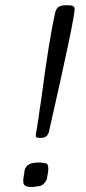

<svg xmlns="http://www.w3.org/2000/svg" viewBox="-20 -726 333 741"><path d="M230 -705.6H245.6Q268.1 -705.6 268.1 -690.9Q268.1 -653.8 168.9 -217.8Q163.6 -193.8 137.2 -193.8H132.3Q118.2 -193.8 118.2 -200.7V-205.6Q118.2 -207 122.6 -232.4Q127 -257.8 128.7 -271.2Q130.4 -284.7 131.3 -290.5Q132.3 -296.4 133.8 -308.1L136.7 -325.7Q137.7 -331.5 139.2 -342.8Q168.9 -571.3 193.4 -678.7Q199.7 -705.6 230 -705.6ZM100.1 -4.4Q69.8 -4.4 69.8 -23.9V-34.7L70.3 -36.1L71.8 -47.4Q72.3 -49.3 72.3 -50.3L73.7 -57.1Q73.7 -98.6 125.5 -98.6H138.7L140.6 -98.1L151.4 -96.7Q152.8 -96.2 154.3 -96.2Q166.5 -96.2 166.5 -75.2V-72.3L166 -70.3Q166 -68.8 166 -67.4L164.6 -56.2Q164.1 -54.2 164.1 -53.2L162.6 -46.4Q162.6 -33.2 152.1 -20.3Q141.6 -7.3 127 -7.3Q123 -6.3 121.6 -6.3L105 -4.4Z"/></svg>

Font: Averia Sans Libre Light
Style: Italic
Weight: 300
Italic angle: -8.5°
Version: Version 1.002